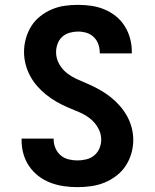

<svg xmlns="http://www.w3.org/2000/svg" viewBox="-20 -763 640 791"><path d="M299 8Q271 8 243 4Q215 0 188.5 -10Q162 -20 139.5 -37Q117 -54 101 -77Q85 -100 77 -127.5Q69 -155 69 -183V-192H201V-188Q201 -170 208.5 -152.5Q216 -135 230 -123Q244 -111 262.5 -106.5Q281 -102 299 -102Q317 -102 335.5 -106.5Q354 -111 368 -122.5Q382 -134 389.5 -151.5Q397 -169 397 -188Q397 -213 384 -236Q371 -259 350.5 -275Q330 -291 306 -301Q282 -311 258.5 -321Q235 -331 212.5 -344Q190 -357 170 -373Q150 -389 133 -408.5Q116 -428 104 -450.5Q92 -473 85.5 -498Q79 -523 79 -549Q79 -577 86.5 -604Q94 -631 108.5 -654.5Q123 -678 145 -695.5Q167 -713 192.5 -724Q218 -735 245.5 -739Q273 -743 301 -743Q329 -743 356.5 -739Q384 -735 409.5 -724.5Q435 -714 456.5 -697Q478 -680 493 -656.5Q508 -633 515.5 -606Q523 -579 523 -552V-543H391V-547Q391 -564 385 -581Q379 -598 366 -610.5Q353 -623 336 -628Q319 -633 301 -633Q284 -633 266.5 -628Q249 -623 236 -611Q223 -599 217 -582Q211 -565 211 -548Q211 -522 224 -499Q237 -476 257.5 -460.5Q278 -445 301.5 -435Q325 -425 348.5 -414.5Q372 -404 394.5 -391Q417 -378 437 -362Q457 -346 474 -326.5Q491 -307 503.5 -284.5Q516 -262 522.5 -237Q529 -212 529 -186Q529 -158 521 -130.5Q513 -103 497.5 -79.5Q482 -56 459 -38.5Q436 -21 410 -10.5Q384 0 355.5 4Q327 8 299 8Z"/></svg>

Font: Iosevka Extrabold Extended
Style: Regular
Weight: 800
Width: 7
Monospace: yes
Designer: Belleve Invis
Foundry: Belleve Invis
Version: Version 32.5.0; ttfautohint (v1.8.4)